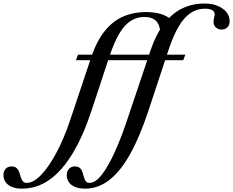

<svg xmlns="http://www.w3.org/2000/svg" viewBox="-352 -842 1354 1115"><path d="M510.5 -201Q461 -50.5 405 50.5Q349 151.5 284 202.5Q219 253.5 141.5 253.5Q107.5 253.5 83.8 243.5Q60 233.5 47.8 215.8Q35.5 198 35.5 175Q35.5 153 48.2 138.8Q61 124.5 82.5 124.5Q102.5 124.5 112.5 134.2Q122.5 144 127 158Q131.5 172 135.2 186.2Q139 200.5 146 210.2Q153 220 168.5 220Q202 220 238.5 173.5Q275 127 312.5 45.2Q350 -36.5 385 -141.5L523 -551.5Q553 -641 598 -701Q643 -761 702.5 -791.2Q762 -821.5 835 -821.5Q899 -821.5 940.2 -792.5Q981.5 -763.5 981.5 -718.5Q981.5 -697 969 -683.8Q956.5 -670.5 934 -670.5Q915 -670.5 901.5 -682.8Q888 -695 888 -714.5Q888 -728.5 891.2 -738.8Q894.5 -749 894.5 -760Q894.5 -775 879.8 -783.2Q865 -791.5 837 -791.5Q792 -791.5 754.2 -766Q716.5 -740.5 685.2 -687.5Q654 -634.5 626.5 -551.5ZM724.5 -524.5 712 -492.5H89L101 -524.5ZM485.5 -743.5Q444 -743.5 408.5 -721.8Q373 -700 342.2 -649.2Q311.5 -598.5 282.5 -512L180 -201Q130 -49.5 68.2 51.5Q6.5 152.5 -66.2 203Q-139 253.5 -224 253.5Q-258.5 253.5 -282.8 243.5Q-307 233.5 -319.5 215.8Q-332 198 -332 175Q-332 153 -319.5 138.8Q-307 124.5 -285.5 124.5Q-265.5 124.5 -255.2 134.2Q-245 144 -240.2 158Q-235.5 172 -231.5 186.2Q-227.5 200.5 -219.8 210.2Q-212 220 -196.5 220Q-158 220 -113.5 174Q-69 128 -25.2 46.5Q18.5 -35 54.5 -141.5L178.5 -512Q210.5 -606 257.2 -663.2Q304 -720.5 363.8 -746.2Q423.5 -772 494 -772Q544.5 -772 581.8 -760.8Q619 -749.5 644.5 -726L579.5 -648.5Q577 -697.5 554.2 -720.5Q531.5 -743.5 485.5 -743.5Z"/></svg>

Font: Libre Caslon Text
Style: Italic
Weight: 400
Italic angle: -22.583°
Designer: Pablo Impallari, Rodrigo Fuenzalida, Katja Schimmel
Foundry: Pablo Impallari, Rodrigo Fuenzalida
Version: Version 2.000